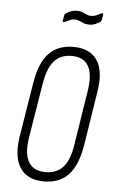

<svg xmlns="http://www.w3.org/2000/svg" viewBox="-48 -652 417 693"><g transform="rotate(5 160.5 -306.0)"><path d="M137 6Q78 6 51.5 -33Q25 -72 36 -146L68 -343Q80 -418 112.5 -452.5Q145 -487 202 -487Q261 -487 287.5 -448.5Q314 -410 302 -335L271 -138Q259 -64 226.5 -29Q194 6 137 6ZM140 -28Q181 -28 204.5 -54.5Q228 -81 236 -139L267 -335Q276 -395 258.5 -424.5Q241 -454 198 -454Q157 -454 134 -427Q111 -400 102 -342L70 -146Q61 -87 79 -57.5Q97 -28 140 -28ZM252 -572Q239 -572 230.5 -575.5Q222 -579 214.5 -582.5Q207 -586 198 -586Q188 -586 180.5 -582.5Q173 -579 162 -574Q158 -572 156 -573.5Q154 -575 155 -579L158 -596Q159 -603 165 -606Q173 -611 182 -614.5Q191 -618 202 -618Q215 -618 223 -614.5Q231 -611 238.5 -607.5Q246 -604 255 -604Q265 -604 273 -607.5Q281 -611 291 -616Q295 -618 297 -616.5Q299 -615 298 -611L295 -594Q293 -586 289 -584Q281 -580 272 -576Q263 -572 252 -572Z"/></g></svg>

Font: Sofia Sans Extra Condensed ExtraLight
Style: Italic
Weight: 250
Italic angle: -9°
Version: Version 4.100